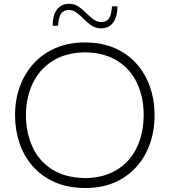

<svg xmlns="http://www.w3.org/2000/svg" viewBox="-20 -966 880 997"><path d="M421.9 -41Q315.4 -43.5 247.3 -88.4Q179.2 -133.3 147 -206.8Q114.7 -280.3 114.7 -367.7Q114.7 -455.1 147.9 -528.6Q181.2 -602.1 249.3 -647.2Q317.4 -692.4 421.9 -694.3Q522.9 -692.4 590.6 -649.4Q658.2 -606.4 692.1 -533.4Q726.1 -460.4 726.1 -367.7Q726.1 -303.7 708.5 -245.6Q690.9 -187.5 653.8 -142.1Q616.7 -96.7 559.3 -69.6Q502 -42.5 421.9 -41ZM423.8 10.3Q534.7 10.3 615.2 -39.1Q695.8 -88.4 739.3 -174.1Q782.7 -259.8 782.7 -367.7Q782.7 -446.3 758.8 -514.9Q734.9 -583.5 688.7 -635.3Q642.6 -687 575.2 -716.3Q507.8 -745.6 421.4 -745.6Q336.4 -745.6 269.3 -716.8Q202.1 -688 155 -636.5Q107.9 -585 83 -516.4Q58.1 -447.8 58.1 -367.7Q58.1 -291 81.3 -222.7Q104.5 -154.3 150.6 -102.1Q196.8 -49.8 265.1 -19.8Q333.5 10.3 423.8 10.3ZM504.9 -818.8Q531.7 -818.8 550.5 -832Q569.3 -845.2 579.6 -870.8Q589.8 -896.5 589.8 -933.1H561.5Q558.6 -890.1 546.6 -871.3Q534.7 -852.5 505.9 -851.1Q482.9 -852.1 463.9 -866.5Q444.8 -880.9 426.5 -899.4Q408.2 -918 387.2 -932.1Q366.2 -946.3 338.4 -946.3Q298.3 -946.3 275.9 -917Q253.4 -887.7 253.4 -832.5H281.7Q284.2 -876 296.6 -894.5Q309.1 -913.1 336.9 -914.6Q359.9 -914.1 378.9 -899.4Q397.9 -884.8 416.3 -866Q434.6 -847.2 455.8 -833Q477.1 -818.8 504.9 -818.8Z"/></svg>

Font: Pinar-VF-FD
Style: Regular
Weight: 300
Designer: Amin Abedi
Version: Version 3.0